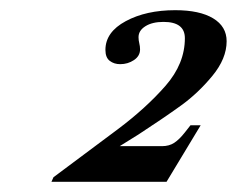

<svg xmlns="http://www.w3.org/2000/svg" viewBox="-20 -706 465 377"><path d="M252 -442 215 -419H298Q312 -419 322 -425.5Q332 -432 343 -446L354 -460H374L307 -349H81L85 -358L211 -452Q267 -494 305 -537.5Q343 -581 343 -631Q343 -663 301 -663Q279 -663 265.5 -654.5Q252 -646 252 -633Q252 -627 253.5 -621Q255 -615 255 -609Q255 -596 243 -588Q231 -580 216 -580Q204 -580 195.5 -586.5Q187 -593 187 -608Q187 -643 227 -664.5Q267 -686 324 -686Q372 -686 398.5 -670Q425 -654 425 -625Q425 -591 397 -557Q369 -523 335 -498.5Q301 -474 252 -442Z"/></svg>

Font: Ibarra Real Nova SemiBold
Style: Italic
Weight: 600
Italic angle: -22°
Designer: Jose Maria Ribagorda & Octavio Pardo
Foundry: Octavio Pardo
Version: Version 1.014